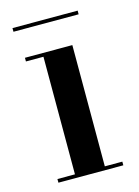

<svg xmlns="http://www.w3.org/2000/svg" viewBox="-94 -629 495 683"><g transform="rotate(-15 154.0 -287.0)"><path d="M20 -573.5H260V-560H20ZM35.5 -13.5H100V-446.5H35.5V-460H210V-13.5H274.5V0H35.5Z"/></g></svg>

Font: Bodoni* 16 Medium
Style: Regular
Weight: 500
Version: Version 2.2